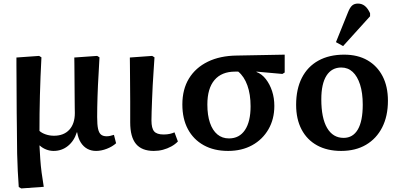

<svg xmlns="http://www.w3.org/2000/svg" viewBox="-20 -831 2232 1075"><path d="M99 224 85 216Q82 174 79.5 126.5Q77 79 76 29.5Q75 -20 75 -64Q75 -81 74.5 -117Q74 -153 73.5 -199.5Q73 -246 73 -295.5Q73 -345 72.5 -389.5Q72 -434 72 -466Q72 -498 72 -509L199 -518L212 -510Q209 -457 207 -403.5Q205 -350 203.5 -297.5Q202 -245 201.5 -194.5Q201 -144 201 -98Q214 -86 236 -78.5Q258 -71 282 -71Q337 -71 368 -104.5Q399 -138 399 -198Q399 -206 398.5 -229Q398 -252 398 -283Q398 -314 397.5 -348.5Q397 -383 397 -415.5Q397 -448 396.5 -472.5Q396 -497 396 -509L524 -518L537 -510Q535 -465 532.5 -426.5Q530 -388 528.5 -354Q527 -320 526 -289.5Q525 -259 524.5 -231Q524 -203 524 -176Q524 -133 529 -110Q534 -87 545.5 -77.5Q557 -68 577 -68Q586 -68 596 -70Q606 -72 618 -76L630 -29Q609 -10 578 2Q547 14 518 14Q491 14 469.5 2.5Q448 -9 433 -32Q418 -55 412 -90H410Q395 -42 360.5 -14Q326 14 280 14Q259 14 238.5 6Q218 -2 203 -16H201Q203 22 205.5 59.5Q208 97 213 135Q218 173 225 215Z M841 14Q774 14 741.5 -25Q709 -64 709 -146Q709 -168 709 -198Q709 -228 709 -263.5Q709 -299 708.5 -335Q708 -371 708 -405Q708 -439 707.5 -466Q707 -493 707 -509L832 -518L845 -510Q843 -474 840 -434Q837 -394 835 -353.5Q833 -313 831.5 -275Q830 -237 829 -206.5Q828 -176 828 -157Q828 -113 843 -95.5Q858 -78 896 -78Q916 -78 931 -81.5Q946 -85 957 -90L976 -39Q961 -23 939 -11Q917 1 892.5 7.5Q868 14 841 14Z M1257 14Q1178 14 1120.5 -18Q1063 -50 1032 -108Q1001 -166 1001 -246Q1001 -331 1038 -391.5Q1075 -452 1143.5 -485.5Q1212 -519 1307 -520L1574 -525V-425L1561 -417L1416 -430V-428Q1446 -417 1468.5 -388Q1491 -359 1503.5 -320.5Q1516 -282 1516 -238Q1516 -164 1483 -107Q1450 -50 1392 -18Q1334 14 1257 14ZM1262 -56Q1320 -56 1351.5 -103Q1383 -150 1383 -236Q1383 -303 1365 -353Q1347 -403 1314 -430H1296Q1221 -430 1181 -383Q1141 -336 1141 -246Q1141 -186 1155.5 -143.5Q1170 -101 1197 -78.5Q1224 -56 1262 -56Z M1890 14Q1812 14 1755.5 -17Q1699 -48 1668.5 -106Q1638 -164 1638 -244Q1638 -332 1670 -395Q1702 -458 1762.5 -491.5Q1823 -525 1907 -525Q1983 -525 2037.5 -493.5Q2092 -462 2122 -404.5Q2152 -347 2152 -267Q2152 -181 2120 -118Q2088 -55 2029.5 -20.5Q1971 14 1890 14ZM1904 -59Q1956 -59 1983.5 -106Q2011 -153 2011 -245Q2011 -311 1996 -357.5Q1981 -404 1954.5 -428.5Q1928 -453 1891 -453Q1837 -453 1808 -407.5Q1779 -362 1779 -275Q1779 -170 1811.5 -114.5Q1844 -59 1904 -59ZM1901 -573 1861 -595 1928 -761Q1939 -789 1951.5 -800Q1964 -811 1984 -811Q2006 -811 2022.5 -798Q2039 -785 2052 -757V-740Z"/></svg>

Font: Literata 18pt SemiBold
Style: Regular
Weight: 600
Designer: Latin by Veronika Burian and Jose Scaglione. Greek by Irene Vlachou. Cyrillic by Vera Evstafieva.
Foundry: TypeTogether
Version: Version 3.103;gftools[0.9.29]